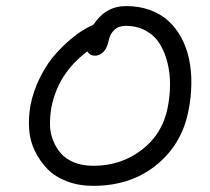

<svg xmlns="http://www.w3.org/2000/svg" viewBox="-20 -667 691 631"><path d="M286.1 -56.2Q239.3 -56.2 200.2 -71Q161.1 -85.9 136.2 -111.3Q111.3 -136.7 94.7 -170.7Q78.1 -204.6 75.7 -242.7Q73.2 -280.8 80.1 -320.8Q88.9 -364.7 108.2 -405.3Q127.4 -445.8 149.9 -474.1Q172.4 -502.4 199 -526.4Q225.6 -550.3 246.8 -564Q268.1 -577.6 287.1 -585.9Q327.1 -647 394 -647Q437 -647 472.4 -634.3Q507.8 -621.6 533.2 -598.4Q558.6 -575.2 575.9 -543.2Q593.3 -511.2 601.3 -472.9Q609.4 -434.6 608.9 -391.1Q608.4 -347.7 599.1 -301.8Q577.6 -192.4 493.4 -124.3Q409.2 -56.2 286.1 -56.2ZM148.9 -314Q144 -285.2 144.3 -257.6Q144.5 -230 154.5 -205.3Q164.6 -180.7 180.9 -162.1Q197.3 -143.6 224.6 -132.8Q252 -122.1 287.1 -122.1Q377 -122.1 445.3 -174.1Q513.7 -226.1 530.8 -312Q538.6 -350.6 538.8 -388.4Q539.1 -426.3 530.3 -461.4Q521.5 -496.6 504.6 -523.4Q487.8 -550.3 459.2 -566.2Q430.7 -582 393.1 -582Q346.7 -582 335.9 -528.8Q331.5 -507.8 319.1 -495.8Q306.6 -483.9 292 -483.9Q275.4 -483.9 267.1 -498Q171.4 -427.2 148.9 -314Z"/></svg>

Font: Shantell Sans Irregular Bouncy
Style: Italic
Weight: 300
Italic angle: -11.31°
Designer: Stephen Nixon, Anya Danilova, Shantell Martin
Foundry: Arrow Type
Version: Version 1.006;[9816181b4]